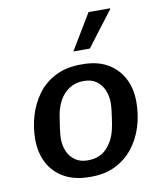

<svg xmlns="http://www.w3.org/2000/svg" viewBox="-85 -828 771 908"><g transform="rotate(-10 300.0 -374.5)"><path d="M272 10Q201 10 151 -18Q101 -46 75 -95.5Q49 -145 49 -209Q49 -267 65.5 -322.5Q82 -378 115 -423Q148 -468 200 -494.5Q252 -521 322 -521H332Q402 -521 450.5 -493Q499 -465 525 -416Q551 -367 551 -302Q551 -238 533 -181.5Q515 -125 480.5 -82Q446 -39 396 -14.5Q346 10 281 10ZM277 -69Q335 -69 368.5 -104.5Q402 -140 414 -192Q419 -214 422.5 -238Q426 -262 428.5 -283Q431 -304 431 -318Q431 -351 419 -379.5Q407 -408 383 -425Q359 -442 323 -442Q283 -442 254 -423.5Q225 -405 207.5 -374Q190 -343 183 -305Q177 -269 173 -239.5Q169 -210 169 -191Q169 -157 181.5 -129.5Q194 -102 218 -85.5Q242 -69 277 -69ZM299 -588 402 -759H505L506 -756L378 -588Z"/></g></svg>

Font: Chivo Mono Medium
Style: Italic
Weight: 500
Italic angle: -8.05°
Monospace: yes
Designer: Hector Gatti
Foundry: Omnibus-Type
Version: Version 1.008